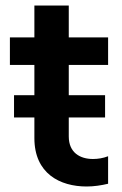

<svg xmlns="http://www.w3.org/2000/svg" viewBox="-20 -670 442 698"><path d="M373 -2V-102C355 -95 336 -92 318 -92C271 -92 230 -115 230 -174V-243H362V-324H230V-434H373V-534H230V-650H105V-534H16V-434H105V-324H31V-243H105V-168C105 -39 198 8 295 8C321 8 348 4 373 -2Z"/></svg>

Font: Chess Sans SemiBold
Style: Regular
Weight: 600
Designer: Wolf Bōese
Foundry: Wolf Bōese
Version: Version 7.223;Glyphs 3.3 (3306)